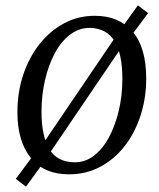

<svg xmlns="http://www.w3.org/2000/svg" viewBox="-20 -640 592 717"><path d="M77 57 39 28 102 -57 116 -67 424 -521 434 -535 495 -620 533 -591 472 -509 458 -499 150 -45 141 -31ZM238 11Q144 11 94.5 -51Q45 -113 45 -221Q45 -295 66.5 -360Q88 -425 127 -474.5Q166 -524 218.5 -552.5Q271 -581 334 -581Q424 -581 475 -522Q526 -463 526 -347Q526 -274 505 -209Q484 -144 445.5 -94.5Q407 -45 354 -17Q301 11 238 11ZM257 -34Q297 -33 330 -58Q363 -83 386.5 -126.5Q410 -170 423.5 -226.5Q437 -283 437 -345Q437 -438 408 -486Q379 -534 316 -536Q275 -536 241.5 -510.5Q208 -485 184.5 -441Q161 -397 148 -340.5Q135 -284 135 -223Q135 -132 164 -83.5Q193 -35 257 -34Z"/></svg>

Font: Rasa
Style: Italic
Weight: 400
Italic angle: -7.10001°
Designer: Anna Giedrys (Yrsa+Rasa design), David Brezina (Yrsa art-direction, Rasa art-direction, design)
Foundry: Rosetta Type Foundry
Version: Version 2.004